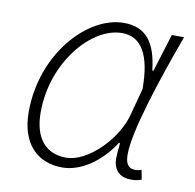

<svg xmlns="http://www.w3.org/2000/svg" viewBox="-63 -556 643 632"><g transform="rotate(10 258.5 -240.0)"><path d="M184 12C244 12 309 -30 354 -100H358C356 -80 354 -60 354 -48C355 -4 382 12 414 12C430 12 437 10 449 6L443 -26C439 -24 432 -22 423 -22C394 -22 389 -44 389 -69C389 -144 447 -322 505 -480H464L425 -354H421C411 -445 377 -492 302 -492C182 -492 44 -345 44 -149C44 -44 100 12 184 12ZM191 -22C124 -22 83 -67 83 -155C83 -321 199 -458 302 -458C366 -458 400 -404 400 -288L377 -202C357 -117 265 -22 191 -22Z"/></g></svg>

Font: Source Sans Pro Light
Style: Italic
Weight: 300
Italic angle: -11°
Designer: Paul D. Hunt
Foundry: Adobe Systems Incorporated
Version: Version 3.006;hotconv 1.0.111;makeotfexe 2.5.65597